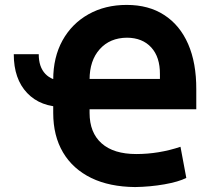

<svg xmlns="http://www.w3.org/2000/svg" viewBox="-20 -757 863 789"><path d="M36.6 -534.2H139.2Q139.2 -481.9 166.3 -453.4Q193.4 -424.8 242.7 -424.3V-317.4Q146.5 -316.9 91.6 -374.8Q36.6 -432.6 36.6 -534.2ZM535.2 11.7Q430.2 10.7 355.5 -25.4Q279.3 -62.5 239 -130.6Q198.7 -198.7 198.7 -293V-429.7Q198.7 -521.5 236.8 -590.8Q275.4 -660.2 343.8 -698.5Q412.1 -736.8 500.5 -736.8Q591.3 -736.8 654.8 -695.3Q719.2 -653.8 753.2 -575.9Q787.1 -498 786.6 -389.6V-308.1H311.5V-432.6H637.2V-452.1Q637.7 -522.5 601.6 -562Q565.4 -601.6 502 -602.1Q431.6 -601.6 389.9 -554.9Q348.1 -508.3 348.1 -429.7V-293Q348.1 -211.9 397.5 -168Q446.8 -124 540 -124Q632.3 -124 721.7 -153.8L745.6 -25.9Q713.9 -9.8 655.5 0.5Q597.2 10.7 535.2 11.7Z"/></svg>

Font: Inter Tight Stencil
Style: Bold
Weight: 700
Designer: Rasmus Andersson
Foundry: rsms
Version: Version 3.004;Glyphs 3.1.2 (3151)